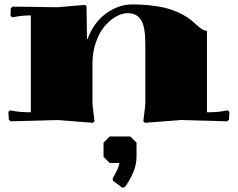

<svg xmlns="http://www.w3.org/2000/svg" viewBox="-20 -550 1080 872"><path d="M600.1 162.1Q600.1 199.7 583.3 237.1Q566.4 274.4 545.9 300.8L534.2 301.8L492.2 270V258.8Q501 245.6 511.5 223.1Q522 200.7 522 189.9H478L450.2 162.1V98.1L478 69.8H571.8L600.1 98.1ZM399.9 -80.1Q399.9 -73.2 409.2 1L401.9 7.8L240.2 -4.9L27.8 1L20 -6.8L18.1 -42L25.9 -48.8L42 -45.9Q73.2 -40 120.1 -40V-480Q83 -480 51.8 -474.1L36.1 -471.2L27.8 -478L28.8 -512.2L37.1 -520L240.2 -517.1L366.2 -527.8L373 -521Q373 -517.6 374 -448.7Q375 -379.9 375 -373H377.9Q404.8 -447.3 461.2 -488.5Q517.6 -529.8 580.1 -529.8Q635.7 -529.8 681.9 -523.2Q728 -516.6 758.1 -506.1Q788.1 -495.6 811.5 -482.7Q835 -469.7 849.9 -457Q864.7 -444.3 876.5 -433.8Q888.2 -423.3 898.7 -416.7Q909.2 -410.2 919.9 -410.2V-40Q966.8 -40 998 -45.9L1014.2 -48.8L1022 -42L1020 -6.8L1012.2 1L799.8 -4.9L638.2 7.8L630.9 1Q640.1 -73.2 640.1 -80.1V-350.1Q640.1 -428.7 620.6 -459.5Q601.1 -490.2 560.1 -490.2Q534.7 -490.2 507.3 -474.9Q480 -459.5 455.8 -431.6Q431.6 -403.8 415.8 -358.6Q399.9 -313.5 399.9 -259.8Z"/></svg>

Font: Yokawerad
Style: Regular
Weight: 500
Designer: gluk
Foundry: gluk
Version: Version 0.79